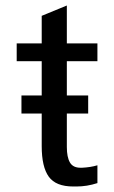

<svg xmlns="http://www.w3.org/2000/svg" viewBox="-20 -656 410 690"><path d="M220.2 -130.9V-127.9Q220.2 -91.3 231.2 -72.3Q242.2 -53.2 269 -53.2H274.9Q305.7 -54.7 330.1 -62V2Q292.5 14.2 254.9 14.2H243.2Q180.7 14.2 155.3 -21Q129.9 -56.2 129.9 -130.9V-248H57.1V-313H129.9V-436H40V-500H129.9V-599.1L220.2 -636.2V-500H330.1V-436H220.2V-313H296.9V-248H220.2Z"/></svg>

Font: Perun
Style: Regular
Weight: 400
Version: Version 1.0000